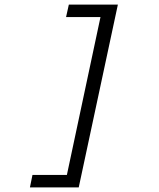

<svg xmlns="http://www.w3.org/2000/svg" viewBox="-20 -718 690 834"><path d="M322 96H259L428 -698H492ZM304 96H110L121 42H315ZM462 -644H267L279 -698H474Z"/></svg>

Font: Azeret Mono Thin ExtraLight
Style: Italic
Weight: 250
Italic angle: -12°
Version: Version 1.002